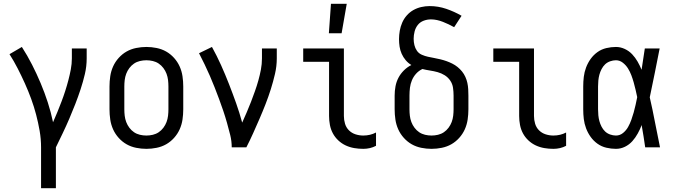

<svg xmlns="http://www.w3.org/2000/svg" viewBox="-20 -775 3540 1010"><path d="M196 215V0Q196 -44 188.5 -87Q181 -130 170 -172Q159 -214 144 -255Q129 -296 111 -336Q93 -376 73 -415Q53 -454 30 -490L95 -528Q124 -483 148.5 -435Q173 -387 194 -337Q215 -287 231.5 -236Q248 -185 259 -132Q271 -159 282 -186Q293 -213 303.5 -240.5Q314 -268 323 -296Q332 -324 339.5 -352.5Q347 -381 352.5 -410Q358 -439 358 -468V-520H436V-468Q436 -426 426.5 -385.5Q417 -345 404 -305.5Q391 -266 376 -227.5Q361 -189 344.5 -150.5Q328 -112 310 -74.5Q292 -37 274 0V215Z M750 8Q723 8 696 2.5Q669 -3 646 -16Q623 -29 604.5 -49.5Q586 -70 575 -94.5Q564 -119 560 -146Q556 -173 556 -200V-320Q556 -347 560 -374Q564 -401 575 -425.5Q586 -450 604.5 -470.5Q623 -491 646 -504Q669 -517 696 -522.5Q723 -528 750 -528Q777 -528 804 -522.5Q831 -517 854 -504Q877 -491 895.5 -470.5Q914 -450 925 -425.5Q936 -401 940 -374Q944 -347 944 -320V-200Q944 -173 940 -146Q936 -119 925 -94.5Q914 -70 895.5 -49.5Q877 -29 854 -16Q831 -3 804 2.5Q777 8 750 8ZM750 -62Q767 -62 784 -66Q801 -70 815 -79.5Q829 -89 839.5 -103Q850 -117 856 -133Q862 -149 864 -166Q866 -183 866 -200V-320Q866 -337 864 -354Q862 -371 856 -387Q850 -403 839.5 -417Q829 -431 815 -440.5Q801 -450 784 -454Q767 -458 750 -458Q733 -458 716 -454Q699 -450 685 -440.5Q671 -431 660.5 -417Q650 -403 644 -387Q638 -371 636 -354Q634 -337 634 -320V-200Q634 -183 636 -166Q638 -149 644 -133Q650 -117 660.5 -103Q671 -89 685 -79.5Q699 -70 716 -66Q733 -62 750 -62Z M1199 0Q1199 -33 1191 -65Q1183 -97 1174 -129Q1165 -161 1154.5 -192Q1144 -223 1132.5 -254Q1121 -285 1109 -315.5Q1097 -346 1084 -376Q1071 -406 1056.5 -436Q1042 -466 1027 -495L1095 -528Q1121 -481 1143 -432Q1165 -383 1184.5 -333Q1204 -283 1222 -232.5Q1240 -182 1254 -130Q1266 -157 1278 -184.5Q1290 -212 1300.5 -239.5Q1311 -267 1321 -295Q1331 -323 1339 -351.5Q1347 -380 1352.5 -409Q1358 -438 1358 -468V-520H1436V-468Q1436 -427 1426.5 -386Q1417 -345 1404.5 -305.5Q1392 -266 1377 -227.5Q1362 -189 1345.5 -151Q1329 -113 1312 -75Q1295 -37 1276 0Z M1891 8Q1867 8 1843.5 4Q1820 0 1798.5 -10Q1777 -20 1759.5 -36.5Q1742 -53 1731 -73.5Q1720 -94 1715.5 -117.5Q1711 -141 1711 -165V-450H1575V-520H1789V-165Q1789 -144 1795 -124Q1801 -104 1815.5 -89.5Q1830 -75 1850 -68.5Q1870 -62 1891 -62Q1909 -62 1926 -66Q1943 -70 1958 -78V-8Q1943 0 1926 4Q1909 8 1891 8ZM1710 -600 1721 -755H1804L1777 -600Z M2250 8Q2223 8 2196 2.5Q2169 -3 2146 -16Q2123 -29 2104.5 -49.5Q2086 -70 2075 -94.5Q2064 -119 2060 -146Q2056 -173 2056 -200V-272Q2056 -297 2060.5 -321Q2065 -345 2076 -366Q2087 -387 2104.5 -404.5Q2122 -422 2144 -433Q2127 -443 2114 -458.5Q2101 -474 2093 -492Q2085 -510 2082 -529.5Q2079 -549 2079 -569Q2079 -591 2083 -613.5Q2087 -636 2096 -656.5Q2105 -677 2120 -694Q2135 -711 2154.5 -722Q2174 -733 2196 -738Q2218 -743 2240 -743Q2285 -743 2327.5 -728.5Q2370 -714 2408 -692L2369 -632Q2355 -640 2340 -647Q2325 -654 2310 -660Q2295 -666 2279 -669.5Q2263 -673 2247 -673Q2227 -673 2208.5 -666Q2190 -659 2178 -644Q2166 -629 2161 -609.5Q2156 -590 2156 -571Q2156 -554 2160 -537.5Q2164 -521 2173.5 -507.5Q2183 -494 2199 -487Q2215 -480 2231 -476.5Q2247 -473 2263.5 -470Q2280 -467 2296.5 -463Q2313 -459 2328.5 -453.5Q2344 -448 2359 -440.5Q2374 -433 2387 -422.5Q2400 -412 2410.5 -399Q2421 -386 2428 -370.5Q2435 -355 2438.5 -339Q2442 -323 2443 -306Q2444 -289 2444 -272V-200Q2444 -173 2440 -146Q2436 -119 2425 -94.5Q2414 -70 2395.5 -49.5Q2377 -29 2354 -16Q2331 -3 2304 2.5Q2277 8 2250 8ZM2250 -62Q2267 -62 2284 -66Q2301 -70 2315 -79.5Q2329 -89 2339.5 -103Q2350 -117 2356 -133Q2362 -149 2364 -166Q2366 -183 2366 -200V-272Q2366 -293 2363 -313.5Q2360 -334 2348.5 -351Q2337 -368 2319.5 -379Q2302 -390 2282 -395.5Q2262 -401 2242 -404Q2222 -407 2202 -412Q2183 -403 2169 -387.5Q2155 -372 2147 -353Q2139 -334 2136.5 -313.5Q2134 -293 2134 -272V-200Q2134 -183 2136 -166Q2138 -149 2144 -133Q2150 -117 2160.5 -103Q2171 -89 2185 -79.5Q2199 -70 2216 -66Q2233 -62 2250 -62Z M2891 8Q2867 8 2843.5 4Q2820 0 2798.5 -10Q2777 -20 2759.5 -36.5Q2742 -53 2731 -73.5Q2720 -94 2715.5 -117.5Q2711 -141 2711 -165V-450H2575V-520H2789V-165Q2789 -144 2795 -124Q2801 -104 2815.5 -89.5Q2830 -75 2850 -68.5Q2870 -62 2891 -62Q2909 -62 2926 -66Q2943 -70 2958 -78V-8Q2943 0 2926 4Q2909 8 2891 8Z M3220 8Q3195 8 3169.5 2Q3144 -4 3123 -19Q3102 -34 3087 -55Q3072 -76 3063 -100Q3054 -124 3051 -149Q3048 -174 3048 -200V-320Q3048 -346 3051 -371Q3054 -396 3063 -420Q3072 -444 3087 -465Q3102 -486 3123 -501Q3144 -516 3169.5 -522Q3195 -528 3220 -528Q3244 -528 3266.5 -517.5Q3289 -507 3305.5 -489.5Q3322 -472 3334 -451Q3346 -430 3355 -408Q3359 -436 3363.5 -464Q3368 -492 3372 -520H3450Q3437 -456 3424.5 -391.5Q3412 -327 3398 -263Q3413 -198 3425.5 -132Q3438 -66 3452 0H3374Q3370 -28 3365.5 -56.5Q3361 -85 3356 -113V-118Q3347 -95 3335 -73Q3323 -51 3306.5 -32.5Q3290 -14 3267.5 -3Q3245 8 3220 8ZM3220 -62Q3241 -62 3257.5 -75.5Q3274 -89 3284 -107Q3294 -125 3301 -144.5Q3308 -164 3313.5 -183.5Q3319 -203 3323.5 -223.5Q3328 -244 3332 -264Q3328 -283 3323.5 -302.5Q3319 -322 3313.5 -341.5Q3308 -361 3301 -379.5Q3294 -398 3283.5 -415Q3273 -432 3256.5 -445Q3240 -458 3220 -458Q3205 -458 3189.5 -452.5Q3174 -447 3163 -436.5Q3152 -426 3144.5 -411.5Q3137 -397 3133 -382Q3129 -367 3127.5 -351.5Q3126 -336 3126 -320V-200Q3126 -184 3127.5 -168.5Q3129 -153 3133 -138Q3137 -123 3144.5 -108.5Q3152 -94 3163 -83.5Q3174 -73 3189.5 -67.5Q3205 -62 3220 -62Z"/></svg>

Font: Iosevka NFM
Style: Regular
Weight: 400
Monospace: yes
Designer: Belleve Invis
Foundry: Belleve Invis
Version: Version 29.0.4; ttfautohint (v1.8.4);Nerd Fonts 3.3.0